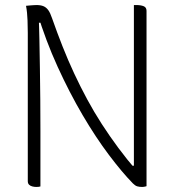

<svg xmlns="http://www.w3.org/2000/svg" viewBox="-20 -730 690 760"><path d="M140 8Q137 9 133 9.5Q129 10 124 10Q116 10 108 8Q100 6 95 1Q90 -4 90 -13Q90 -86 90 -159.5Q90 -233 90 -306.5Q90 -380 90 -453.5Q90 -527 90 -600Q90 -617 89 -649Q88 -681 83 -707Q92 -708 99 -708.5Q106 -709 112.5 -709.5Q119 -710 125 -710Q141 -710 152 -705.5Q163 -701 171 -690Q179 -679 186 -658Q206 -601 227.5 -546.5Q249 -492 273.5 -439.5Q298 -387 325 -337Q352 -287 383 -239Q414 -191 448.5 -144.5Q483 -98 522 -53L490 -74H527L510 -50Q510 -98 510 -146.5Q510 -195 510 -243.5Q510 -292 510 -341Q510 -390 510 -439Q510 -488 510 -537Q510 -581 510 -624Q510 -667 510 -710Q512 -710 515 -710Q518 -710 520 -710Q537 -710 548.5 -705.5Q560 -701 560 -687Q560 -615 560 -543Q560 -471 560 -399Q560 -327 560 -255Q560 -183 560 -111Q560 -81 560 -51.5Q560 -22 560 7Q557 8 554.5 8.5Q552 9 549 9.5Q546 10 543 10Q531 10 523 7.5Q515 5 506 -4Q463 -48 411 -117Q359 -186 307 -274.5Q255 -363 208 -466Q161 -569 127 -681L152 -640H121L133 -671Q135 -626 136 -571.5Q137 -517 138 -457Q139 -397 139.5 -334.5Q140 -272 140 -212Q140 -152 140 -98Q140 -72 140 -45Q140 -18 140 8Z"/></svg>

Font: Recursive Casual Light
Style: Regular
Weight: 300
Version: Version 1.047